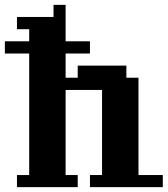

<svg xmlns="http://www.w3.org/2000/svg" viewBox="-20 -770 690 790"><path d="M299.8 -49.8V0H49.8V-49.8H100.1V-549.8H0V-600.1H100.1V-649.9H49.8V-700.2H200.2V-750H250V-600.1H350.1V-549.8H250V-450.2H299.8V-500H500V-450.2H549.8V-49.8H649.9V0H350.1V-49.8H399.9V-399.9H250V-49.8Z"/></svg>

Font: Redaction 50
Style: Bold
Weight: 700
Designer: Jeremy Mickel / Forest Young
Foundry: MCKL
Version: Version 2.001;hotconv 1.0.113;makeotfexe 2.5.65598 DEVELOPME